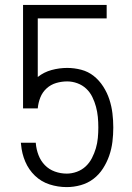

<svg xmlns="http://www.w3.org/2000/svg" viewBox="-20 -755 540 783"><path d="M252 8Q216 8 182 -3Q148 -14 122.5 -38.5Q97 -63 83 -96Q69 -129 66 -165L65 -173H126V-171Q128 -146 137 -122.5Q146 -99 163 -81.5Q180 -64 203.5 -55.5Q227 -47 252 -47Q273 -47 293.5 -54.5Q314 -62 329.5 -76.5Q345 -91 355 -110.5Q365 -130 371 -150.5Q377 -171 379 -192.5Q381 -214 381 -235Q381 -257 379 -278Q377 -299 371.5 -319.5Q366 -340 356.5 -359.5Q347 -379 331.5 -393.5Q316 -408 295.5 -415.5Q275 -423 254 -423Q231 -423 209 -416.5Q187 -410 170 -394.5Q153 -379 144.5 -357.5Q136 -336 134 -313H74V-735H415V-680H134V-441Q159 -461 190.5 -469.5Q222 -478 254 -478Q283 -478 311.5 -470.5Q340 -463 362.5 -445Q385 -427 401 -402Q417 -377 426 -349.5Q435 -322 438.5 -293Q442 -264 442 -235Q442 -206 438.5 -177Q435 -148 425.5 -120.5Q416 -93 400 -68Q384 -43 361 -25.5Q338 -8 309.5 0Q281 8 252 8Z"/></svg>

Font: iosevka_custom_sans_ss08 Light
Style: Regular
Weight: 300
Designer: Belleve Invis
Foundry: Belleve Invis
Version: Version 10.3.0; ttfautohint (v1.8.3)